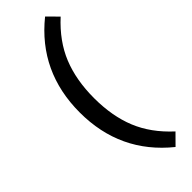

<svg xmlns="http://www.w3.org/2000/svg" viewBox="-307 -766 975 975"><g transform="rotate(-45 181.0 -278.5)"><path d="M283.2 -747.1 338.9 -690.9Q246.6 -606.4 206.3 -506.8Q166 -407.2 166 -277.8Q166 -148.9 206.3 -49.8Q246.6 49.3 338.9 133.8L283.2 189.9Q63 12.2 63 -277.8Q63 -569.3 283.2 -747.1Z"/></g></svg>

Font: Work Sans Medium
Style: Regular
Weight: 500
Designer: Wei Huang
Foundry: Wei Huang
Version: Version 2.012